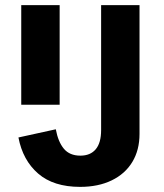

<svg xmlns="http://www.w3.org/2000/svg" viewBox="-20 -718 640 750"><path d="M525 -698V-195Q525 -132 497 -85.5Q469 -39 416.5 -13.5Q364 12 293 12Q189 12 129 -40Q69 -92 52 -181L198 -213Q207 -164 229.5 -137Q252 -110 294 -110Q333 -110 354 -135Q375 -160 375 -210V-698ZM63 -698H213V-309H63Z"/></svg>

Font: iA Writer Duo V
Style: Regular
Weight: 400
Designer: Mike Abbink, Paul van der Laan, Pieter van Rosmalen, Oliver Reichenstein
Foundry: Information Architects Inc.
Version: Version 2.000